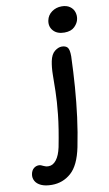

<svg xmlns="http://www.w3.org/2000/svg" viewBox="-233 -784 623 1095"><g transform="rotate(-10 78.0 -236.5)"><path d="M-24 260Q-62 260 -86 249Q-110 238 -120 219.5Q-130 201 -126 180Q-122 159 -109 148Q-96 137 -79 137Q-72 137 -66 139.5Q-60 142 -54 145Q-48 148 -41 150Q-34 152 -24 152Q1 152 20.5 127Q40 102 50 55Q71 -52 79 -129Q87 -206 88 -261.5Q89 -317 89.5 -358.5Q90 -400 97 -435Q105 -474 126 -490.5Q147 -507 167 -507Q189 -507 200 -495Q211 -483 211 -443Q208 -354 201.5 -267Q195 -180 184 -95Q173 -10 156 74Q135 176 87.5 218Q40 260 -24 260ZM197 -583Q155 -583 133 -607.5Q111 -632 118 -667Q124 -697 149 -715Q174 -733 206 -733Q235 -733 253.5 -720Q272 -707 278.5 -687Q285 -667 281 -647Q277 -624 256.5 -603.5Q236 -583 197 -583Z"/></g></svg>

Font: Shantell Sans Medium
Style: Italic
Weight: 500
Italic angle: -11°
Designer: Stephen Nixon, Anya Danilova, Shantell Martin
Foundry: Arrow Type
Version: Version 1.011;[c5ecc13dd]